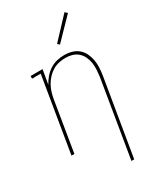

<svg xmlns="http://www.w3.org/2000/svg" viewBox="-234 -845 969 1138"><g transform="rotate(-30 250.0 -276.0)"><path d="M313 205 400 -320Q403 -343 404.5 -367Q406 -391 402.5 -413.5Q399 -436 389.5 -456.5Q380 -477 363.5 -492Q347 -507 325 -513.5Q303 -520 279 -520Q257 -520 234 -515Q211 -510 190.5 -497.5Q170 -485 153.5 -467Q137 -449 125.5 -428.5Q114 -408 107.5 -386Q101 -364 97 -341L41 0H21L106 -512H47V-530H129L112 -432Q124 -455 142 -476Q160 -497 182.5 -511.5Q205 -526 230.5 -532Q256 -538 281 -538Q307 -538 332 -531Q357 -524 376 -508Q395 -492 406 -469Q417 -446 421.5 -421Q426 -396 424.5 -369.5Q423 -343 419 -317L332 205ZM291 -604 278 -616 410 -757 426 -743Z"/></g></svg>

Font: Iosevka Curly Slab ThObl
Style: Regular
Weight: 100
Italic angle: -9°
Monospace: yes
Designer: Belleve Invis
Foundry: Belleve Invis
Version: Version 11.0.0; ttfautohint (v1.8.3)